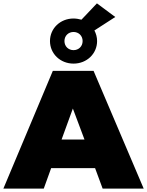

<svg xmlns="http://www.w3.org/2000/svg" viewBox="-39 -1121 874 1141"><path d="M-19 0H221L265 -122H526L571 0H815L517 -700H275ZM398 -743C477 -743 538 -802 538 -877C538 -900 532 -921 522 -940L646 -1020L537 -1101L445 -1004C430 -1008 414 -1011 398 -1011C319 -1011 258 -952 258 -877C258 -802 319 -743 398 -743ZM398 -823C368 -823 344 -845 344 -877C344 -909 368 -931 398 -931C428 -931 452 -909 452 -877C452 -845 428 -823 398 -823ZM327 -292 394 -476 463 -292Z"/></svg>

Font: Chess Sans Black
Style: Regular
Weight: 900
Designer: Wolf Bōese
Foundry: Wolf Bōese
Version: Version 7.223;Glyphs 3.3 (3306)